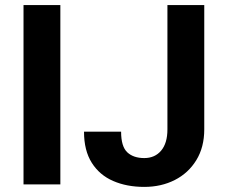

<svg xmlns="http://www.w3.org/2000/svg" viewBox="-20 -731 891 761"><path d="M219.2 -710.9V0H73.2V-710.9ZM643.6 -218.3V-710.9H789.6V-218.3Q789.6 -147.5 758.1 -96.2Q726.6 -44.9 672.9 -17.6Q619.1 9.8 551.8 9.8Q482.4 9.8 428.5 -13.7Q374.5 -37.1 343.8 -85.7Q313 -134.3 313 -209H460Q460 -150.4 484.4 -127.4Q508.8 -104.5 551.8 -104.5Q593.8 -104.5 618.7 -134Q643.6 -163.6 643.6 -218.3Z"/></svg>

Font: Vazirmatn RD FD
Style: Bold
Weight: 700
Designer: Saber Rastikerdar
Foundry: Saber Rastikerdar
Version: Version 33.003